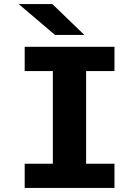

<svg xmlns="http://www.w3.org/2000/svg" viewBox="-20 -932 690 952"><path d="M102.4 0V-120.3H242V-579.7H102.4V-700H547.6V-579.7H407V-120.3H547.6V0ZM252.8 -758.7 72.5 -912H239.4L398.4 -758.7Z"/></svg>

Font: Trispace Thin
Style: Regular
Weight: 100
Designer: Tyler Finck
Foundry: Etcetera Type Company
Version: Version 1.210